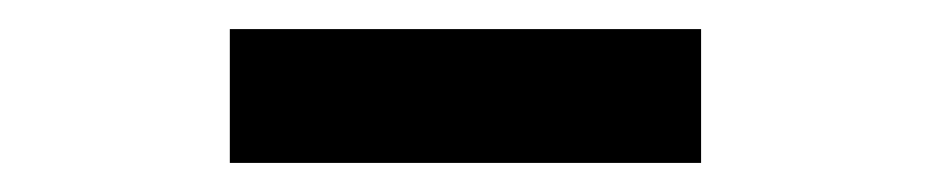

<svg xmlns="http://www.w3.org/2000/svg" viewBox="-20 -813 640 132"><path d="M138 -701V-793H462V-701Z"/></svg>

Font: Victor Mono
Style: Bold
Weight: 700
Monospace: yes
Designer: Rune Bjørnerås
Version: Version 1.561;gftools[0.9.30]